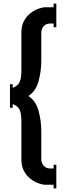

<svg xmlns="http://www.w3.org/2000/svg" viewBox="-20 -820 381 1060"><path d="M276 90H291V220H276V200H231Q215 200 192.5 192Q170 184 148 167Q126 150 112 123.5Q98 97 98 60V-150Q98 -200 85.5 -219Q73 -238 50 -245V-225H35V-355H50V-335Q73 -343 85.5 -362Q98 -381 98 -430V-640Q98 -677 112 -703.5Q126 -730 148 -747Q170 -764 192.5 -772Q215 -780 231 -780H276V-800H291V-670H276V-690H256Q234 -690 221 -675Q208 -660 208 -640V-490Q208 -425 192.5 -370.5Q177 -316 137 -290Q177 -264 192.5 -209.5Q208 -155 208 -90V60Q208 79 221 94.5Q234 110 256 110H276Z"/></svg>

Font: Copperplate CC
Style: Regular
Weight: 400
Designer: indestructible type*
Foundry: Cowboy Collective
Version: Version 1.000